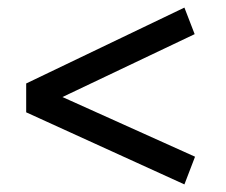

<svg xmlns="http://www.w3.org/2000/svg" viewBox="-20 -610 596 506"><path d="M466 -124 49 -314V-390L466 -590L493 -520L123 -344V-364L494 -197Z"/></svg>

Font: Bitter Thin Medium
Style: Regular
Weight: 500
Version: Version 3.021